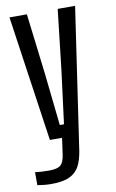

<svg xmlns="http://www.w3.org/2000/svg" viewBox="-90 -648 543 902"><g transform="rotate(-10 181.0 -197.5)"><path d="M109 0 22 -600H105L140 -311L167 -61H187L219 -311L252 -600H335L236 75Q229 119 213.5 147.5Q198 176 166.5 190.5Q135 205 81 205Q49 205 14 199V137Q42 141 80 141Q121 141 136 127.5Q151 114 156 79L167 0Z"/></g></svg>

Font: Big Shoulders Text
Style: Regular
Weight: 400
Designer: Patric King
Foundry: XO Type Co
Version: Version 1.000; ttfautohint (v1.8.2)